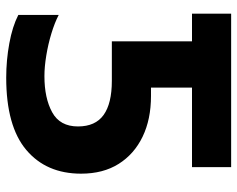

<svg xmlns="http://www.w3.org/2000/svg" viewBox="-93 -661 764 618"><g transform="rotate(90 289.0 -352.0)"><path d="M230 10Q174 10 119.5 0Q65 -10 28 -29V-159Q53 -146 87.5 -135.5Q122 -125 158.5 -119Q195 -113 225 -113Q296 -113 341.5 -138Q387 -163 387 -221Q387 -277 350 -303.5Q313 -330 240 -330H113V-588H24V-714H518V-588H262V-456H289Q364 -456 420 -429Q476 -402 507.5 -352Q539 -302 539 -231Q539 -119 462.5 -54.5Q386 10 230 10Z"/></g></svg>

Font: Noto IKEA Simplified Chinese
Style: Bold
Weight: 700
Designer: Monotype Design Team
Foundry: Monotype Imaging Inc.
Version: Version 1.100